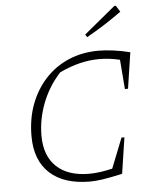

<svg xmlns="http://www.w3.org/2000/svg" viewBox="-59 -925 782 982"><g transform="rotate(-5 332.0 -434.0)"><path d="M364 8Q230 8 157.5 -58.5Q85 -125 85 -249Q85 -339 113 -413Q141 -487 191.5 -541.5Q242 -596 311.5 -625.5Q381 -655 465 -655Q498 -655 540 -649.5Q582 -644 626 -633L598 -448H582L570 -599Q517 -612 464 -612Q365 -612 260 -562Q200 -497 168 -414.5Q136 -332 136 -247Q136 -144 195 -88Q254 -32 363 -32Q415 -32 482 -48L543 -202H558L530 -17Q464 -3 428.5 2.5Q393 8 364 8ZM413 -729 404 -743 565 -876H573L593 -844Q550 -813 505.5 -784.5Q461 -756 413 -729Z"/></g></svg>

Font: Piazzolla SC ExtraLight
Style: Italic
Weight: 200
Italic angle: -11.3°
Designer: Juan Pablo del Peral
Foundry: Huerta Tipografica
Version: Version 1.330